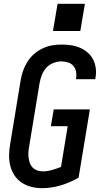

<svg xmlns="http://www.w3.org/2000/svg" viewBox="-20 -976 540 1004"><path d="M200 8Q171 8 143.5 1Q116 -6 93.5 -21Q71 -36 56 -58.5Q41 -81 34 -108Q27 -135 27.5 -164Q28 -193 33 -222L88 -556Q92 -581 100.5 -605.5Q109 -630 123 -652.5Q137 -675 157.5 -693Q178 -711 202 -722.5Q226 -734 251 -738.5Q276 -743 301 -743Q326 -743 351 -739.5Q376 -736 398 -726.5Q420 -717 438 -701.5Q456 -686 467 -664.5Q478 -643 481 -618Q484 -593 479 -568Q479 -566 479 -564.5Q479 -563 478 -562H378Q378 -562 378 -563Q378 -564 378 -565Q381 -583 378 -600.5Q375 -618 364 -631Q353 -644 336 -649.5Q319 -655 301 -655Q280 -655 258.5 -646.5Q237 -638 222 -621.5Q207 -605 199 -584Q191 -563 187 -542L132 -207Q129 -192 128.5 -177.5Q128 -163 130 -148.5Q132 -134 137 -121Q142 -108 152 -98.5Q162 -89 175.5 -84.5Q189 -80 204 -80Q228 -80 252 -87Q276 -94 299 -103L334 -316H246L261 -404H450L391 -47Q346 -21 297 -6.5Q248 8 200 8ZM257 -814 281 -956H424L400 -814Z"/></svg>

Font: Iosevka SS04 Semibold Oblique
Style: Regular
Weight: 600
Italic angle: -9°
Monospace: yes
Designer: Belleve Invis
Foundry: Belleve Invis
Version: Version 19.0.0; ttfautohint (v1.8.4)